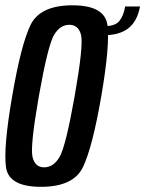

<svg xmlns="http://www.w3.org/2000/svg" viewBox="-21 -700 548 724"><path d="M133.5 4.5Q11.5 4.5 1.5 -70Q-8.5 -144.5 25 -337.5Q58 -531 94 -605.5Q130 -680 252.2 -680Q374.5 -680 384.2 -605Q394 -530 361 -337.5Q327.5 -144 291.8 -69.8Q256 4.5 133.5 4.5ZM145.5 -69Q181 -69 204 -108.8Q227 -148.5 260.5 -337.5Q294 -528 284.8 -567.2Q275.5 -606.5 240.5 -606.5Q205 -606.5 182.2 -567.2Q159.5 -528 125.5 -337.5Q92.5 -148.5 101.5 -108.8Q110.5 -69 145.5 -69ZM374.5 -601.5Q412.5 -601.5 428.5 -620.2Q444.5 -639 451 -675.5H507Q497 -620.5 463.5 -593.8Q430 -567 368 -567Z"/></svg>

Font: Anybody Condensed Medium
Style: Italic
Weight: 500
Width: 3
Italic angle: -10°
Designer: Tyler Finck
Foundry: Etcetera Type Company
Version: Version 1.010; ttfautohint (v1.8.3) -l 8 -r 50 -G 200 -x 14 